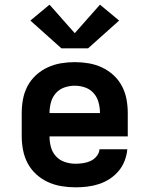

<svg xmlns="http://www.w3.org/2000/svg" viewBox="-20 -794 640 822"><path d="M303 8Q273 8 243 3Q213 -2 185.5 -14.5Q158 -27 135.5 -47.5Q113 -68 99 -94Q85 -120 79 -150Q73 -180 73 -210V-310Q73 -340 78.5 -369.5Q84 -399 98 -425.5Q112 -452 134.5 -472.5Q157 -493 184 -505.5Q211 -518 240.5 -523Q270 -528 300 -528Q330 -528 359.5 -523Q389 -518 416 -505.5Q443 -493 465.5 -472.5Q488 -452 502 -425.5Q516 -399 521.5 -369.5Q527 -340 527 -310V-210H192Q192 -187 198 -164.5Q204 -142 219.5 -125Q235 -108 257.5 -100.5Q280 -93 303 -93Q319 -93 336 -95.5Q353 -98 368 -105Q383 -112 394 -125.5Q405 -139 406 -155H525Q523 -130 513.5 -105.5Q504 -81 487.5 -61.5Q471 -42 449.5 -28Q428 -14 403.5 -6Q379 2 353.5 5Q328 8 303 8ZM192 -310H408Q408 -333 402 -355.5Q396 -378 381 -395Q366 -412 344.5 -419.5Q323 -427 300 -427Q277 -427 255.5 -419.5Q234 -412 219 -395Q204 -378 198 -355.5Q192 -333 192 -310ZM243 -587 110 -706 192 -774 300 -652 408 -774 490 -706 357 -587Z"/></svg>

Font: Zed Sans Extended
Style: Bold
Weight: 700
Width: 7
Designer: Belleve Invis
Foundry: Belleve Invis
Version: Version 1.0.0; ttfautohint (v1.8.4)